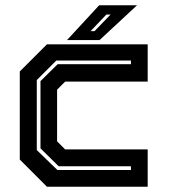

<svg xmlns="http://www.w3.org/2000/svg" viewBox="-20 -708 642 728"><path d="M158 0 55 -103V-437L158 -540H540V-398.5H227L196.5 -368V-172L227 -141.5H540V0ZM197.5 -63.5H476.5V-77.5H202.5L133.5 -145.5V-400.5L198.5 -464.5H476.5V-478.5H193.5L119.5 -404.5V-139ZM234 -556 356 -688H499.5L357.5 -556ZM323.5 -590H338.5L399.5 -653H383.5Z"/></svg>

Font: Tourney Thin
Style: Regular
Weight: 100
Designer: Tyler Finck
Foundry: Etcetera Type Co
Version: Version 1.015